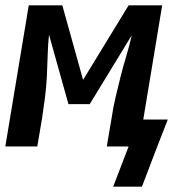

<svg xmlns="http://www.w3.org/2000/svg" viewBox="-27 -550 650 721"><path d="M398 151 456 0H374L392 -106Q398 -146 407 -185Q416 -224 426 -263Q436 -302 447.5 -340.5Q459 -379 468 -418L310 -159H230L157 -420Q153 -381 152 -341.5Q151 -302 149 -263Q147 -224 142 -184.5Q137 -145 131 -106L113 0H-7L81 -530H207L285 -250L456 -530H582L511 -101H603L554 25L506 151Z"/></svg>

Font: Iosevka Curly Extended Oblique
Style: Bold
Weight: 700
Width: 7
Italic angle: -9°
Monospace: yes
Designer: Belleve Invis
Foundry: Belleve Invis
Version: Version 11.1.0; ttfautohint (v1.8.3)